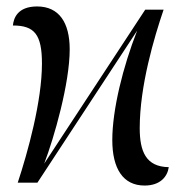

<svg xmlns="http://www.w3.org/2000/svg" viewBox="-20 -566 583 595"><path d="M428 9C477 9 499 -19 503 -48C432 -49 413 -97 413 -169C413 -300 458 -451 487 -536H430L117 -59C148 -140 196 -308 196 -413C196 -496 163 -546 95 -546C34 -546 22 -509 20 -487C87 -487 110 -459 110 -369C110 -252 66 -94 35 0H96L405 -471C361 -359 328 -226 328 -132C328 -44 361 9 428 9Z"/></svg>

Font: Noto Serif Display Condensed
Style: Regular
Weight: 400
Width: 3
Designer: Monotype Design Team
Foundry: Monotype Imaging Inc.
Version: Version 2.009